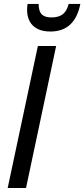

<svg xmlns="http://www.w3.org/2000/svg" viewBox="-20 -945 424 965"><path d="M18.6 0 170.4 -713.9H262.2L110.8 0ZM232.9 -786.6Q194.3 -786.6 168.2 -800Q142.1 -813.5 129.2 -837.9Q116.2 -862.3 116.2 -894.5Q116.2 -902.8 116.7 -910.4Q117.2 -918 118.7 -925.3H174.3Q174.3 -902.8 180.4 -887.7Q186.5 -872.6 200.9 -865Q215.3 -857.4 238.8 -857.4Q275.4 -857.4 295.9 -873.8Q316.4 -890.1 325.2 -925.3H383.8Q370.1 -856 332.5 -821.3Q294.9 -786.6 232.9 -786.6Z"/></svg>

Font: Open Sans SemiCondensed Medium
Style: Italic
Weight: 500
Width: 4
Italic angle: -12°
Designer: Monotype Design Team
Foundry: Monotype Imaging Inc.
Version: Version 3.000